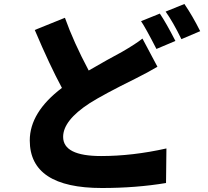

<svg xmlns="http://www.w3.org/2000/svg" viewBox="-20 -878 1040 961"><path d="M768 -544Q723 -517 657 -484Q497 -405 428 -361Q296 -275 296 -193Q296 -97 486 -97Q643 -97 813 -135L811 38Q661 63 490 63Q129 63 129 -175Q129 -316 290 -438Q229 -551 154 -728L305 -789Q348 -668 424 -525Q461 -547 515 -577Q580 -612 590 -618Q661 -659 693 -685ZM780 -810Q812 -763 858 -673L763 -633Q708 -740 686 -772ZM903 -858Q944 -798 982 -722L888 -682Q846 -768 809 -820Z"/></svg>

Font: Source Han Sans CN Heavy
Style: Bold
Weight: 900
Designer: Ryoko NISHIZUKA (kana & ideographs); Paul D. Hunt (Latin, Greek & Cyrillic); Wenlong ZHANG (bopomofo); Sandoll Communica
Foundry: Adobe Systems Incorporated
Version: Version 1.000;PS 1;hotconv 1.0.78;makeotf.lib2.5.61930